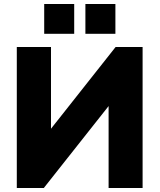

<svg xmlns="http://www.w3.org/2000/svg" viewBox="-20 -940 798 960"><path d="M64 0V-705H235V-266H211L558 -705H693V0H523V-440H547L199 0ZM407 -771V-920H557V-771ZM201 -771V-920H351V-771Z"/></svg>

Font: Nunito Sans 12pt Black
Style: Regular
Weight: 900
Designer: Vernon Adams
Foundry: Vernon Adams
Version: Version 3.101;gftools[0.9.27]